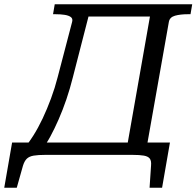

<svg xmlns="http://www.w3.org/2000/svg" viewBox="-70 -730 926 905"><path d="M331 -710H699L689 -652H321ZM615 0H522L647 -710H836L828 -663H817Q780 -663 755 -656Q730 -649 726 -627ZM642 50Q644 28 636 17.5Q628 7 608 3.5Q588 0 554 0H144Q110 0 89 3.5Q68 7 56.5 18Q45 29 38 52L9 155H-50L-13 -58H731L694 155H635ZM128 -26H39Q63 -53 86.5 -90Q110 -127 131 -171.5Q152 -216 170.5 -266Q189 -316 202 -367L270 -627Q274 -642 264 -649.5Q254 -657 235 -660Q216 -663 191 -663H180L188 -710H362L273 -364Q260 -312 243 -262Q226 -212 206.5 -167.5Q187 -123 167.5 -87Q148 -51 128 -26Z"/></svg>

Font: Roboto Serif 20pt
Style: Italic
Weight: 400
Italic angle: -10°
Designer: Greg Gazdowicz
Foundry: Commercial Type
Version: Version 1.008